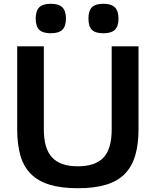

<svg xmlns="http://www.w3.org/2000/svg" viewBox="-20 -986 824 1016"><path d="M249 -810Q207 -810 188 -828Q169 -846 169 -888Q169 -929 188 -947.5Q207 -966 249 -966Q291 -966 310 -947Q329 -928 329 -888Q329 -847 310 -828.5Q291 -810 249 -810ZM527 -810Q485 -810 466.5 -828Q448 -846 448 -888Q448 -929 466.5 -947.5Q485 -966 527 -966Q569 -966 588 -947Q607 -928 607 -888Q607 -847 588 -828.5Q569 -810 527 -810ZM392 10Q304 10 243 -8.5Q182 -27 143.5 -65.5Q105 -104 88 -163Q71 -222 71 -303V-741H212V-301Q212 -199 256 -152.5Q300 -106 392 -106Q484 -106 527.5 -152Q571 -198 571 -301V-741H713V-303Q713 -222 695.5 -163Q678 -104 640 -65.5Q602 -27 541 -8.5Q480 10 392 10Z"/></svg>

Font: Encode Sans Normal
Style: SemiBold
Weight: 600
Designer: Pablo Impallari, Andres Torresi
Foundry: Pablo Impallari, Andres Torresi
Version: Version 1.000; ttfautohint (v1.00) -l 8 -r 50 -G 200 -x 14 -